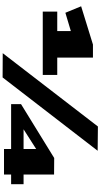

<svg xmlns="http://www.w3.org/2000/svg" viewBox="340 -1120 790 1511"><g transform="rotate(90 735.5 -365.0)"><path d="M72 -306V-420H225V-527L81 -484L30 -608L331 -701H434V-420H570V-306ZM590 10 399 9 976 -740 1167 -738ZM800 -57V-135L1224 -396L1354 -395V-155H1430V-57H1354V-1H1153V-57ZM998 -155H1153V-254Z"/></g></svg>

Font: Georama Extra Expanded ExtraBold
Style: Regular
Weight: 800
Width: 8
Designer: Jean-Baptiste Levee
Foundry: Production Type
Version: Version 1.000